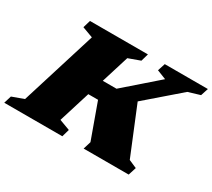

<svg xmlns="http://www.w3.org/2000/svg" viewBox="-163 -950 1321 1194"><g transform="rotate(30 497.0 -353.5)"><path d="M238 -624.5 161 -653 177 -707H593L577.5 -653L493.5 -622.5L432 -424.5H530.5L762.5 -627L696.5 -653L714 -707H1023.5L1006 -653L921.5 -627.5L684 -422L823.5 -82L881 -57L863 0H539.5L556.5 -55.5L465.5 -307.5H395.5L325.5 -82.5L402 -54L386.5 0H-30.5L-14 -54L70 -84.5Z"/></g></svg>

Font: Newsreader Caption ExtraBold
Style: Italic
Weight: 800
Italic angle: -17°
Designer: Hugues Gentile
Foundry: Production Type
Version: Version 1.001